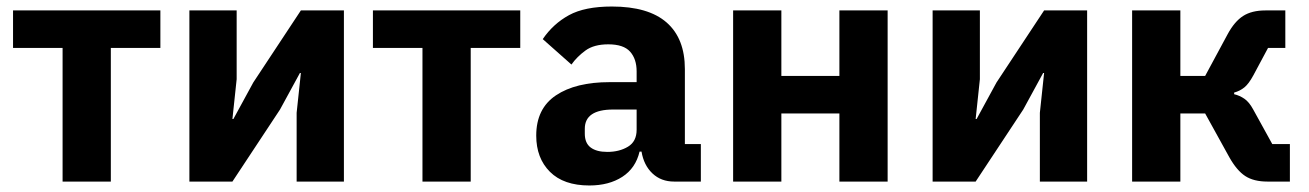

<svg xmlns="http://www.w3.org/2000/svg" viewBox="-20 -557 4015 589"><path d="M172 -410H20V-525H472V-410H320V0H172Z M561 -525H706V-314L693 -192H696L757 -304L903 -525H1035V0H890V-211L903 -333H900L839 -221L693 0H561Z M1276 -410H1124V-525H1576V-410H1424V0H1276Z M2048 0Q2008 0 1981.5 -25Q1955 -50 1948 -92H1942Q1930 -41 1889 -14.5Q1848 12 1788 12Q1709 12 1667 -30Q1625 -72 1625 -141Q1625 -224 1685.5 -264.5Q1746 -305 1850 -305H1933V-338Q1933 -376 1913 -398.5Q1893 -421 1846 -421Q1802 -421 1776 -402Q1750 -383 1733 -359L1645 -437Q1677 -484 1725.5 -510.5Q1774 -537 1857 -537Q1969 -537 2025 -488Q2081 -439 2081 -345V-115H2130V0ZM1843 -91Q1880 -91 1906.5 -107Q1933 -123 1933 -159V-221H1861Q1774 -221 1774 -162V-147Q1774 -118 1792 -104.5Q1810 -91 1843 -91Z M2229 -525H2377V-324H2555V-525H2703V0H2555V-209H2377V0H2229Z M2841 -525H2986V-314L2973 -192H2976L3037 -304L3183 -525H3315V0H3170V-211L3183 -333H3180L3119 -221L2973 0H2841Z M3453 -525H3601V-324H3677L3746 -452Q3767 -491 3793.5 -508Q3820 -525 3862 -525H3923V-410H3870L3825 -326Q3811 -300 3797.5 -289Q3784 -278 3766 -273V-268Q3783 -264 3797.5 -254Q3812 -244 3824 -222L3883 -115H3937V0H3868Q3826 0 3800 -17Q3774 -34 3751 -75L3677 -209H3601V0H3453Z"/></svg>

Font: IBMPlexSans-Bold
Style: Bold
Weight: 700
Designer: Mike Abbink, Paul van der Laan, Pieter van Rosmalen
Foundry: Bold Monday
Version: Version 3.1